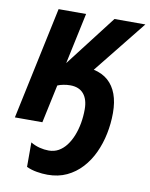

<svg xmlns="http://www.w3.org/2000/svg" viewBox="-87 -609 718 917"><g transform="rotate(10 271.5 -151.0)"><path d="M207 242.7Q181.2 242.7 154.3 238Q127.4 233.4 104.5 222.7V104Q125 116.2 147.9 122.1Q170.9 127.9 192.4 127.9Q218.8 127.9 240 116Q261.2 104 277.6 82.5Q293.9 61 305.2 32.7Q316.4 4.4 322.3 -28.3Q328.1 -61 328.1 -95.7Q328.1 -143.6 305.9 -170.2Q283.7 -196.8 240.2 -196.8Q224.6 -196.8 207.8 -193.6Q190.9 -190.4 179.2 -185.1L139.6 0H6.3L122.1 -545.4H255.4L202.6 -297.9L393.1 -545.4H543L337.9 -289.6Q379.9 -280.3 407.7 -255.9Q435.5 -231.4 449.7 -192.9Q463.9 -154.3 463.9 -101.6Q463.9 -50.3 453.6 -0.5Q443.4 49.3 423.1 93Q402.8 136.7 371.8 170.4Q340.8 204.1 299.8 223.4Q258.8 242.7 207 242.7Z"/></g></svg>

Font: Open Sans SemiCondensed
Style: Bold Italic
Weight: 700
Width: 4
Italic angle: -12°
Designer: Monotype Design Team
Foundry: Monotype Imaging Inc.
Version: Version 3.003